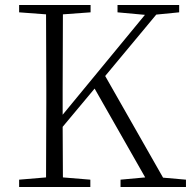

<svg xmlns="http://www.w3.org/2000/svg" viewBox="-20 -743 759 763"><path d="M578 0H459V-29L557 -38L356 -391L229 -239L230 -38L339 -29V0H56V-29L163 -38Q164 -185 164 -333V-390Q164 -539 163 -686L56 -694V-723H340V-694L230 -686Q229 -539 229 -390V-287L556 -684L447 -694V-723H692V-694L601 -685L398 -441L628 -37L719 -29V0Z"/></svg>

Font: Minh Nguyen ExtraLight
Style: Regular
Weight: 250
Designer: Ryoko NISHIZUKA 西塚涼子 (kana & ideographs); Frank Grießhammer (Latin, Greek & Cyrillic); Wenlong ZHANG 张文龙 (bopomofo); San
Foundry: Adobe
Version: Version 1.100;July 7, 2023;FontCreator 14.0.0.2814 64-bit